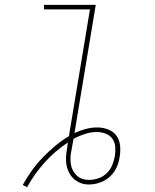

<svg xmlns="http://www.w3.org/2000/svg" viewBox="-20 -755 640 794"><path d="M92 19 74 10Q91 -21 111.5 -49.5Q132 -78 156.5 -103.5Q181 -129 208 -151.5Q235 -174 265 -192Q266 -195 266.5 -198Q267 -201 267 -204L352 -716H162V-735H376L288 -205Q310 -215 334 -221.5Q358 -228 382 -228Q405 -228 426.5 -220Q448 -212 461 -194.5Q474 -177 476.5 -153.5Q479 -130 475 -107Q475 -107 475 -107Q475 -107 475 -107Q473 -92 468 -77Q463 -62 454.5 -48.5Q446 -35 434 -24Q422 -13 407.5 -6Q393 1 378 4.5Q363 8 347 8Q328 8 311 1Q294 -6 281.5 -19Q269 -32 262 -49Q255 -66 253.5 -84.5Q252 -103 254.5 -122Q257 -141 260 -160Q260 -162 260 -163.5Q260 -165 261 -166Q208 -131 165.5 -84Q123 -37 92 19ZM347 -11Q367 -11 386.5 -17.5Q406 -24 421 -38.5Q436 -53 444 -72Q452 -91 455 -110Q458 -129 456.5 -148Q455 -167 444.5 -181.5Q434 -196 416.5 -202.5Q399 -209 380 -209Q355 -209 331 -201Q307 -193 284 -181Q282 -168 279.5 -156Q277 -144 275 -131Q272 -117 271.5 -103Q271 -89 273 -75.5Q275 -62 281.5 -50Q288 -38 297.5 -29Q307 -20 320 -15.5Q333 -11 347 -11Z"/></svg>

Font: Iosevka Curly Thin Extended
Style: Italic
Weight: 100
Width: 7
Italic angle: -9°
Monospace: yes
Designer: Belleve Invis
Foundry: Belleve Invis
Version: Version 11.1.0; ttfautohint (v1.8.3)